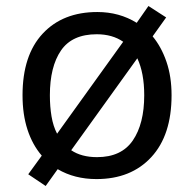

<svg xmlns="http://www.w3.org/2000/svg" viewBox="-20 -586 645 639"><path d="M551 -269Q551 -136 483.5 -63Q416 10 301 10Q228 10 172 -23L132 33L74 -6L119 -68Q88 -104 71.5 -154.5Q55 -205 55 -269Q55 -402 122 -474Q189 -546 304 -546Q377 -546 435 -510L474 -566L533 -528L488 -465Q517 -430 534 -380.5Q551 -331 551 -269ZM146 -269Q146 -231 151.5 -198.5Q157 -166 170 -141L390 -447Q354 -472 302 -472Q220 -472 183 -418Q146 -364 146 -269ZM460 -269Q460 -343 437 -392L217 -86Q251 -63 303 -63Q384 -63 422 -118.5Q460 -174 460 -269Z"/></svg>

Font: Noto Sans Phoenician
Style: Regular
Weight: 400
Designer: Monotype Design Team
Foundry: Monotype Imaging Inc.
Version: Version 2.001; ttfautohint (v1.8.4.7-5d5b)